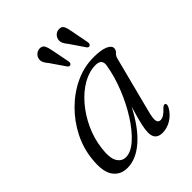

<svg xmlns="http://www.w3.org/2000/svg" viewBox="-191 -751 862 862"><g transform="rotate(-45 240.0 -320.5)"><path d="M358.5 -107Q348 -68 351 -53.2Q354 -38.5 368 -38.5Q378.5 -38.5 389.2 -45Q400 -51.5 415.5 -68Q426.5 -78.5 433 -75.5Q442 -71 433.5 -53.5Q417.5 -25 390.8 -8.2Q364 8.5 334.5 8.5Q288.5 8.5 288.5 -38Q288.5 -55.5 294.5 -83.8Q300.5 -112 319 -173.5Q273.5 -85 220 -38.2Q166.5 8.5 111.5 8.5Q66.5 8.5 42.8 -25.5Q19 -59.5 27.5 -133Q33.5 -194 62.2 -251Q91 -308 136.5 -353.2Q182 -398.5 238 -424.8Q294 -451 355 -451Q401.5 -451 425.8 -440.5Q450 -430 449.5 -413.5Q448.5 -401 439.5 -393.2Q430.5 -385.5 427 -373ZM92 -135.5Q85 -80.5 99.5 -55.5Q114 -30.5 141 -30.5Q172.5 -30.5 208.2 -62.2Q244 -94 277.2 -146Q310.5 -198 335.5 -260.5Q360.5 -323 370.5 -384Q375.5 -420 336.5 -420Q296 -420 255.2 -396.8Q214.5 -373.5 180 -333.2Q145.5 -293 122 -242Q98.5 -191 92 -135.5ZM368 -603 384.5 -517Q386.5 -505 379.5 -500.5Q371.5 -495.5 365 -503.5L316.5 -574.5Q307 -585.5 302 -596.2Q297 -607 299 -619.5Q301.5 -632 311 -640.8Q320.5 -649.5 334 -650Q351.5 -651 358 -638Q364.5 -625 368 -603ZM245.5 -603.5 262.5 -517Q264.5 -506 258 -501Q250 -496 243 -504L194.5 -574.5Q185 -585.5 179.5 -596Q174 -606.5 176 -619Q178 -631.5 187.8 -640.2Q197.5 -649 210.5 -650Q228 -651 234.8 -638.2Q241.5 -625.5 245.5 -603.5Z"/></g></svg>

Font: Fraunces 72pt Soft Light
Style: Italic
Weight: 300
Italic angle: -16°
Version: Version 1.000;[b76b70a41]